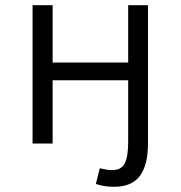

<svg xmlns="http://www.w3.org/2000/svg" viewBox="-20 -551 694 737"><path d="M348 155 363 95Q393 102 410 102Q446 102 459 76Q472 50 472 -6V-243H182V0H105V-531H182V-311H472V-531H548V2Q548 82 517 124Q486 166 418 166Q378 166 348 155Z"/></svg>

Font: Nebula Sans Book
Style: Regular
Weight: 400
Designer: Paul D. Hunt for Adobe (as Source Sans)
Foundry: Nebula Entertainment & Broadcasting LLC
Version: Version 1.010